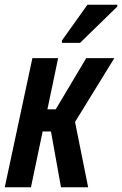

<svg xmlns="http://www.w3.org/2000/svg" viewBox="-25 -786 513 806"><path d="M-5 0 111 -542H219L174 -327H209L337 -542H455L290 -274L345 0H231L189 -234H154L105 0ZM235 -616 342 -766H468L467 -758L311 -606H235Z"/></svg>

Font: Noto Sans ExtraCondensed SemiBold
Style: Italic
Weight: 600
Width: 2
Italic angle: -12°
Designer: Monotype Design Team
Foundry: Monotype Imaging Inc.
Version: Version 2.013; ttfautohint (v1.8.4.7-5d5b)